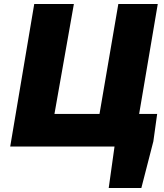

<svg xmlns="http://www.w3.org/2000/svg" viewBox="-20 -732 820 959"><path d="M151 -712H349L252 -163H477L571 -712H768L675 -163H765L746 -26L686 207H523L552 0H31Z"/></svg>

Font: Nebula Sans Black
Style: Regular
Weight: 900
Italic angle: -9°
Designer: Paul D. Hunt for Adobe (as Source Sans)
Foundry: Nebula Entertainment & Broadcasting LLC
Version: Version 1.010